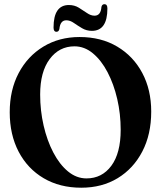

<svg xmlns="http://www.w3.org/2000/svg" viewBox="-20 -887 772 918"><path d="M360.5 -710Q463.5 -710 540.5 -664.2Q617.5 -618.5 660.2 -538.2Q703 -458 703 -353.5Q703 -244.5 660.5 -162.8Q618 -81 542.8 -35.2Q467.5 10.5 368.5 10.5Q266 10.5 189 -34.8Q112 -80 69.2 -161.5Q26.5 -243 26.5 -350.5Q26.5 -456.5 69.2 -537.5Q112 -618.5 187.5 -664.2Q263 -710 360.5 -710ZM557 -266.5Q557 -342.5 540.5 -413.8Q524 -485 494.2 -541.8Q464.5 -598.5 424.2 -632Q384 -665.5 336 -665.5Q263 -665.5 217.5 -604.5Q172 -543.5 172 -435Q172 -358.5 188.5 -286.8Q205 -215 234.8 -158Q264.5 -101 305 -67.5Q345.5 -34 393.5 -34Q467.5 -34 512.2 -94.2Q557 -154.5 557 -266.5ZM419.5 -739.5Q393.5 -739.5 372.5 -752Q351.5 -764.5 333.2 -777.2Q315 -790 297 -790Q268 -790 264 -748.5Q261 -735 250 -735Q236 -735 236 -755.5Q236 -863 309.5 -863Q336 -863 356.8 -850.2Q377.5 -837.5 395.8 -824.8Q414 -812 432 -812Q462 -812 465 -854Q468 -867 479.5 -867Q493.5 -867 493.5 -846.5Q493.5 -739.5 419.5 -739.5Z"/></svg>

Font: Fraunces 144pt S050 SemiBold
Style: Regular
Weight: 600
Version: Version 1.000; ttfautohint (v1.8.3)